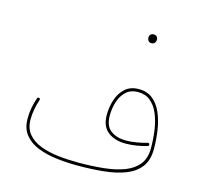

<svg xmlns="http://www.w3.org/2000/svg" viewBox="-112 -913 1092 1039"><g transform="rotate(15 434.0 -394.0)"><path d="M82.5 -173.3Q82.5 -118.2 110.4 -83.5Q138.2 -48.8 185.3 -30Q232.4 -11.2 290.5 -4.2Q348.6 2.9 409.2 2.9Q489.3 2.9 557.9 -4.4Q626.5 -11.7 677.5 -32Q728.5 -52.2 757.1 -90.3Q785.6 -128.4 785.6 -189.9Q785.6 -244.1 777.6 -296.4Q769.5 -348.6 751.2 -390.6Q732.9 -432.6 701.7 -457.8Q670.4 -482.9 624 -482.9Q577.1 -482.9 547.9 -456.8Q518.6 -430.7 504.9 -389.6Q491.2 -348.6 491.2 -303.7Q491.2 -238.8 530 -209Q568.8 -179.2 628.4 -179.2Q656.7 -179.2 689 -184.1Q721.2 -189 749.5 -197.8Q753.4 -198.7 754.6 -202.1Q755.9 -205.6 754.9 -208.5Q754.4 -211.4 751.5 -213.6Q748.5 -215.8 744.6 -214.4Q717.8 -206.5 686.5 -201.2Q655.3 -195.8 628.4 -195.8Q574.2 -195.8 541 -220.9Q507.8 -246.1 507.8 -303.7Q507.8 -344.7 519.8 -382.1Q531.7 -419.4 557.4 -442.9Q583 -466.3 624 -466.3Q665.5 -466.3 693.6 -442.9Q721.7 -419.4 738.3 -379.9Q754.9 -340.3 762 -291Q769 -241.7 769 -189.9Q769 -134.8 741.9 -100.1Q714.8 -65.4 666.3 -46.6Q617.7 -27.8 552 -20.8Q486.3 -13.7 409.2 -13.7Q350.6 -13.7 295.2 -20Q239.7 -26.4 195.6 -43.5Q151.4 -60.5 125.2 -92Q99.1 -123.5 99.1 -173.3Q99.1 -200.7 104.5 -230Q109.9 -259.3 119.1 -286.1Q120.6 -290 119.1 -293Q117.7 -295.9 114.7 -296.9Q111.3 -297.9 108.2 -296.9Q105 -295.9 103.5 -292Q82.5 -233.4 82.5 -173.3ZM600.6 -768.1Q600.6 -761.7 602.1 -756.3Q604 -750 609.1 -745.1Q614.3 -740.2 623.5 -740.2Q633.3 -740.2 638.7 -744.6Q644 -749 646.2 -755.1Q648.4 -761.2 648.4 -767.1Q648.4 -773.9 644.5 -779.8Q641.6 -784.2 636.7 -786.9Q631.8 -789.6 625 -789.6Q612.8 -789.6 606.7 -782.7Q600.6 -775.9 600.6 -768.1Z"/></g></svg>

Font: Mikhak VF
Style: Regular
Weight: 100
Designer: Amin Abedi
Version: Version 3.001